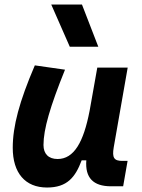

<svg xmlns="http://www.w3.org/2000/svg" viewBox="-20 -815 626 845"><path d="M187 10.3C275.4 10.3 311.5 -34.7 339.4 -109.4H359.9C354 -32.7 390.1 4.9 468.8 4.9H522L541.5 -106.9H518.1C481.9 -106.9 472.7 -120.6 480.5 -166.5L542 -517.6H408.2L374 -325.2V-325.7C347.7 -189.5 305.7 -115.2 233.4 -115.2C193.8 -115.2 171.4 -137.7 171.4 -176.8C171.4 -246.1 200.2 -345.2 266.1 -508.3L133.3 -527.3C64.9 -367.7 36.1 -259.3 36.1 -164.6C36.1 -53.7 90.8 10.3 187 10.3ZM287.1 -609.4H412.6L340.8 -794.9H205.6Z"/></svg>

Font: Cascadia Code NF
Style: Bold Italic
Weight: 700
Italic angle: -10°
Monospace: yes
Designer: Aaron Bell
Foundry: Saja Typeworks
Version: Version 2404.023